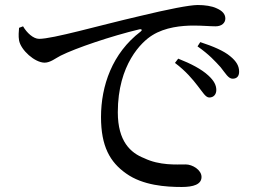

<svg xmlns="http://www.w3.org/2000/svg" viewBox="-20 -735 1040 766"><path d="M56 -624C55 -609 53 -592 56 -574C63 -535 119 -485 158 -485C181 -485 202 -503 222 -513C282 -543 423 -591 536 -618C547 -620 548 -614 541 -609C428 -523 383 -393 383 -268C383 -151 419 -88 483 -43C550 5 642 11 705 11C751 11 784 1 784 -29C784 -57 748 -79 721 -79C684 -79 617 -74 555 -104C501 -125 450 -171 450 -287C450 -478 545 -568 587 -594C639 -627 706 -633 753 -633C788 -633 818 -630 840 -630C865 -630 879 -644 879 -661C879 -679 867 -692 844 -702C825 -711 797 -715 769 -715C736 -715 650 -698 538 -671C370 -632 191 -580 136 -580C113 -580 87 -604 72 -630ZM768 -550C815 -517 838 -491 860 -467C880 -442 891 -421 908 -421C925 -421 934 -431 934 -449C934 -471 924 -490 898 -511C873 -532 831 -550 779 -567ZM678 -484C722 -451 749 -418 769 -392C789 -367 800 -346 815 -346C832 -346 843 -358 843 -376C843 -395 834 -413 811 -434C784 -459 742 -481 691 -501Z"/></svg>

Font: Noto Serif CJK JP Medium
Style: Regular
Weight: 500
Designer: Ryoko NISHIZUKA 西塚涼子 (kana & ideographs); Frank Grießhammer (Latin, Greek & Cyrillic); Wenlong ZHANG 张文龙 (bopomofo); San
Foundry: Adobe Systems Incorporated
Version: Version 1.000;PS 1;hotconv 16.6.53;makeotf.lib2.5.65590